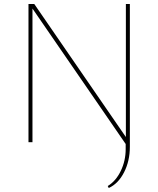

<svg xmlns="http://www.w3.org/2000/svg" viewBox="-20 -714 795 964"><path d="M526 230 521 220Q562 195 586.5 144Q611 93 611 35V9L143 -671V0H123V-694H152L612 -26V-694H632V23Q632 94 603 151Q574 208 526 230Z"/></svg>

Font: Cantarell Thin
Style: Regular
Weight: 100
Designer: Dave Crossland, Nikolaus Waxweiler, Florian Fecher, Jacques Le Bailly, Eben Sorkin, Alexei Vanyashin, Alexios Zavras, Em
Version: Version 0.303